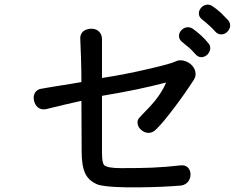

<svg xmlns="http://www.w3.org/2000/svg" viewBox="-20 -843 1040 830"><path d="M162.1 -460Q140.6 -458 130.9 -441.4Q123 -426.8 127 -408.2Q130.9 -389.6 143.6 -378.9Q158.2 -367.2 178.7 -371.1L254.9 -389.6L332 -407.2L333 -187.5Q333 -125 348.6 -92.8Q365.2 -58.6 406.2 -43.9Q457 -31.2 585.9 -33.2Q684.6 -34.2 763.7 -41Q782.2 -43.9 793.9 -58.6Q803.7 -72.3 803.7 -89.8Q802.7 -108.4 792 -119.1Q779.3 -130.9 758.8 -127.9Q701.2 -121.1 636.7 -118.2Q589.8 -116.2 502.9 -116.2Q444.3 -116.2 430.7 -128.9Q420.9 -138.7 420.9 -181.6V-428.7Q512.7 -444.3 573.2 -457Q629.9 -468.8 698.2 -486.3Q681.6 -446.3 648.4 -405.3Q629.9 -382.8 596.7 -349.6L585 -336.9Q571.3 -324.2 575.2 -307.6Q577.1 -292 591.8 -280.3Q605.5 -268.6 622.1 -268.6Q640.6 -268.6 655.3 -284.2Q683.6 -311.5 731.4 -375Q775.4 -432.6 817.4 -497.1Q829.1 -515.6 824.2 -534.2Q820.3 -550.8 805.7 -564.5Q791 -577.1 772.5 -581.1Q752.9 -585 738.3 -577.1Q718.8 -567.4 626 -545.9Q522.5 -521.5 420.9 -505.9V-673.8Q420.9 -696.3 405.3 -709Q391.6 -719.7 372.1 -718.8Q352.5 -717.8 338.9 -707Q325.2 -693.4 327.1 -672.9Q328.1 -637.7 330.1 -594.7Q332 -538.1 332 -488.3Q283.2 -479.5 243.2 -473.6Q218.8 -469.7 184.6 -463.9ZM813.5 -718.8Q799.8 -727.5 785.2 -724.6Q772.5 -721.7 762.7 -710.9Q752.9 -699.2 753.9 -686.5Q753.9 -672.9 766.6 -662.1Q785.2 -647.5 799.8 -634.8Q813.5 -622.1 824.2 -609.4Q835.9 -595.7 851.6 -595.7Q865.2 -596.7 876 -606.4Q886.7 -617.2 888.7 -630.9Q890.6 -645.5 879.9 -657.2Q868.2 -671.9 849.6 -689.5Q831.1 -706.1 813.5 -718.8ZM898.4 -816.4Q885.7 -825.2 871.1 -822.3Q857.4 -819.3 848.6 -808.6Q838.9 -796.9 839.8 -784.2Q839.8 -770.5 852.5 -759.8Q870.1 -746.1 884.8 -732.4Q898.4 -720.7 909.2 -708Q920.9 -694.3 936.5 -694.3Q950.2 -694.3 960.9 -704.1Q972.7 -714.8 974.6 -728.5Q976.6 -743.2 966.8 -754.9Q951.2 -771.5 935.5 -787.1Q916 -804.7 898.4 -816.4Z"/></svg>

Font: GungsuhChe
Style: Regular
Weight: 400
Monospace: yes
Version: Version 2.21